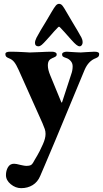

<svg xmlns="http://www.w3.org/2000/svg" viewBox="-20 -696 536 999"><path d="M11 215Q11 192 21.5 174Q32 156 53 156Q64 156 86 162Q91 163 100.5 165Q110 167 117 167Q136 167 143.5 161Q151 155 161 135Q164 129 174 113Q184 97 203 55Q217 24 217 1Q217 -13 213 -24.5Q209 -36 201 -55L77 -332Q65 -359 54 -373Q43 -387 26 -393Q16 -397 12 -401.5Q8 -406 8 -415Q8 -427 33 -427Q64 -427 100 -425Q126 -423 135 -423Q155 -423 189 -425Q225 -427 251 -427Q260 -427 267.5 -423.5Q275 -420 275 -413Q275 -406 271 -403Q267 -400 261.5 -397.5Q256 -395 253 -394Q241 -389 235 -380.5Q229 -372 229 -355Q229 -334 241 -305L299 -164Q300 -162 301 -162Q302 -162 303 -164L351 -311Q358 -330 358 -351Q358 -367 348 -378.5Q338 -390 325 -394Q313 -398 308 -401.5Q303 -405 303 -413Q303 -420 310.5 -423.5Q318 -427 327 -427L376 -424L400 -423Q405 -423 431 -425L471 -427Q496 -427 496 -415Q496 -406 492 -401.5Q488 -397 478 -393Q440 -379 420 -332L268 34Q258 59 213 164L189 220Q176 251 150 267Q124 283 90 283Q61 283 36 262.5Q11 242 11 215ZM325 -635 355 -584Q389 -528 404 -500Q410 -488 410 -477Q410 -467 405.5 -461Q401 -455 394 -455Q387 -455 377 -463Q367 -471 351 -489Q309 -537 293 -553Q289 -557 287 -557Q285 -557 281 -553Q263 -535 241 -509Q236 -504 231.5 -498.5Q227 -493 223 -489Q206 -470 197 -462.5Q188 -455 180 -455Q162 -455 162 -473Q162 -484 170 -500Q191 -539 218 -582L248 -633Q262 -657 270 -666.5Q278 -676 287 -676Q297 -676 304.5 -667Q312 -658 325 -635Z"/></svg>

Font: EB Garamond ExtraBold
Style: Regular
Weight: 800
Designer: Georg Duffner and Octavio Pardo
Foundry: Georg Duffner
Version: Version 1.000